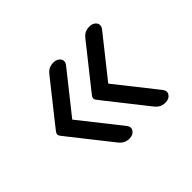

<svg xmlns="http://www.w3.org/2000/svg" viewBox="-109 -722 943 943"><g transform="rotate(-45 362.5 -250.5)"><path d="M330 14Q315 14 302 8Q289 2 276 -14L118 -214Q104 -231 99 -238.5Q94 -246 94 -251Q94 -257 99 -264.5Q104 -272 118 -289L276 -488Q289 -504 302 -509.5Q315 -515 330 -515Q348 -515 359.5 -506.5Q371 -498 373 -486Q375 -474 365 -461L198 -251L365 -40Q380 -21 368.5 -3.5Q357 14 330 14ZM580 14Q565 14 552 8Q539 2 526 -14L368 -214Q354 -231 349 -238.5Q344 -246 344 -251Q344 -257 349 -264.5Q354 -272 368 -289L526 -488Q539 -504 552 -509.5Q565 -515 580 -515Q598 -515 609.5 -506.5Q621 -498 623 -486Q625 -474 615 -461L448 -251L615 -40Q630 -21 618.5 -3.5Q607 14 580 14Z"/></g></svg>

Font: Playwrite US Modern
Style: Regular
Weight: 400
Designer: Veronika Burian, José Scaglione
Foundry: TypeTogether
Version: Version 1.002